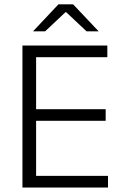

<svg xmlns="http://www.w3.org/2000/svg" viewBox="-20 -844 558 864"><path d="M142.5 0H81V-639H142.5ZM466 0H100V-52.5H466ZM455.5 -300.5H116V-352.5H455.5ZM463 -586.5H99V-639H463ZM129.5 -704 243 -824.5H309L423 -704V-703H369.5L278 -789H274.5L183 -703H129.5Z"/></svg>

Font: Anek Devanagari Medium Light
Style: Regular
Weight: 300
Version: Version 1.003